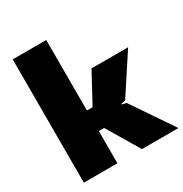

<svg xmlns="http://www.w3.org/2000/svg" viewBox="-184 -949 1041 1090"><g transform="rotate(-30 336.0 -404.0)"><path d="M52 -808H272V-346H309L414 -540H654L489 -288L460 -281V-277L489 -270L672 0H433L307 -211H272V0H52Z"/></g></svg>

Font: Encode Sans Normal
Style: Black
Weight: 900
Designer: Pablo Impallari, Andres Torresi
Foundry: Pablo Impallari, Andres Torresi
Version: Version 1.000; ttfautohint (v1.00) -l 8 -r 50 -G 200 -x 14 -